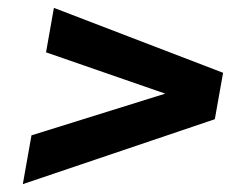

<svg xmlns="http://www.w3.org/2000/svg" viewBox="-20 -578 622 488"><path d="M38 -110 60 -234 400 -340 97 -445 117 -558 547 -393 526 -275Z"/></svg>

Font: Celebes
Style: Bold Italic
Weight: 700
Italic angle: -10°
Designer: Anugrah Pasau
Foundry: Lafontype
Version: Version 1.000; ttfautohint (v1.8.4)